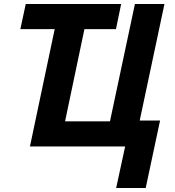

<svg xmlns="http://www.w3.org/2000/svg" viewBox="-20 -734 877 962"><path d="M562 208 607 0H130L254 -588H82L109 -714H587L561 -588H403L306 -126H531L656 -714H804L680 -130H782L710 208Z"/></svg>

Font: Noto IKEA Latin
Style: Bold Italic
Weight: 700
Italic angle: -12°
Designer: Monotype Design Team
Foundry: Monotype Imaging Inc.
Version: Version 1.0